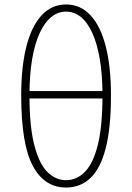

<svg xmlns="http://www.w3.org/2000/svg" viewBox="-20 -827 591 860"><path d="M276 13Q179 13 127 -84Q75 -181 75 -400Q75 -529 98.5 -620Q122 -711 167 -759Q212 -807 276 -807Q340 -807 385 -759Q430 -711 453.5 -620Q477 -529 477 -400Q477 -254 453.5 -163Q430 -72 385 -29.5Q340 13 276 13ZM276 -20Q324 -20 361 -58Q398 -96 418.5 -179.5Q439 -263 439 -400Q439 -492 427 -562Q415 -632 393.5 -679.5Q372 -727 342 -751Q312 -775 276 -775Q240 -775 210 -751Q180 -727 158 -679.5Q136 -632 124 -562Q112 -492 112 -400Q112 -263 133 -179.5Q154 -96 191 -58Q228 -20 276 -20ZM96 -386V-419H455V-386Z"/></svg>

Font: Noto Sans TC
Style: Regular
Weight: 100
Designer: Ryoko NISHIZUKA 西塚涼子 (kana, bopomofo & ideographs); Paul D. Hunt (Latin, Greek & Cyrillic); Sandoll Communications 산돌커뮤니
Foundry: Adobe
Version: Version 2.004;hotconv 1.0.118;makeotfexe 2.5.65603